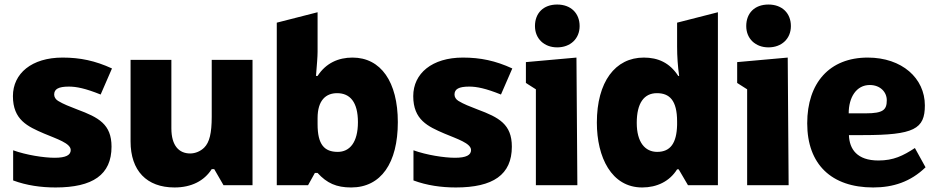

<svg xmlns="http://www.w3.org/2000/svg" viewBox="-20 -817 4137 847"><path d="M225 10C389 10 472 -46 472 -170C472 -269 415 -299 321 -334C285 -348 261 -357 236 -372C225 -379 219 -389 219 -400C219 -424 238 -435 284 -435C317 -435 357 -427 424 -400L474 -515C400 -549 334 -563 256 -563C120 -563 37 -493 37 -393C37 -288 102 -259 174 -228C231 -204 292 -185 292 -155C292 -133 271 -121 221 -121C174 -121 96 -133 38 -154V-21C97 1 161 10 225 10Z M750 10C824 10 881 -19 914 -71H925L966 0H1094V-553H914V-302C914 -229 904 -189 881 -166C865 -150 842 -140 819 -140C770 -140 736 -174 736 -251V-553H556V-193C556 -64 627 10 750 10Z M1529 10C1661 10 1735 -98 1735 -278C1735 -456 1660 -563 1535 -563C1473 -563 1418 -539 1381 -482H1374C1378 -532 1381 -567 1381 -588V-763L1201 -717V0H1339L1369 -54H1381C1422 -9 1464 10 1529 10ZM1470 -147C1411 -147 1381 -179 1381 -269V-296C1381 -375 1418 -406 1467 -406C1524 -406 1559 -367 1559 -278C1559 -188 1522 -147 1470 -147Z M1991 10C2155 10 2238 -46 2238 -170C2238 -269 2181 -299 2087 -334C2051 -348 2027 -357 2002 -372C1991 -379 1985 -389 1985 -400C1985 -424 2004 -435 2050 -435C2083 -435 2123 -427 2190 -400L2240 -515C2166 -549 2100 -563 2022 -563C1886 -563 1803 -493 1803 -393C1803 -288 1868 -259 1940 -228C1997 -204 2058 -185 2058 -155C2058 -133 2037 -121 1987 -121C1940 -121 1862 -133 1804 -154V-21C1863 1 1927 10 1991 10Z M2527 0 2523 -563 2300 -543V-451L2344 -423V0ZM2438 -608C2496 -608 2537 -646 2537 -702C2537 -758 2499 -797 2438 -797C2377 -797 2340 -759 2340 -702C2340 -646 2381 -608 2438 -608Z M2813 10C2878 10 2934 -17 2967 -70H2974L3015 0H3147V-763L2967 -717V-612C2967 -568 2970 -525 2976 -482H2972C2934 -541 2882 -563 2820 -563C2694 -563 2613 -456 2613 -276C2613 -124 2677 10 2813 10ZM2879 -147C2826 -147 2789 -189 2789 -275C2789 -362 2821 -406 2878 -406C2933 -406 2967 -375 2967 -281V-266C2965 -186 2938 -147 2879 -147Z M3459 0 3455 -563 3232 -543V-451L3276 -423V0ZM3370 -608C3428 -608 3469 -646 3469 -702C3469 -758 3431 -797 3370 -797C3309 -797 3272 -759 3272 -702C3272 -646 3313 -608 3370 -608Z M3832 10C3920 10 3997 -15 4063 -79L4016 -164C3964 -130 3922 -109 3855 -109C3761 -109 3727 -159 3725 -221H3787C4013 -221 4060 -248 4060 -352C4060 -472 3959 -563 3808 -563C3639 -563 3541 -451 3541 -273C3541 -92 3648 10 3832 10ZM3724 -317C3724 -388 3758 -442 3817 -442C3863 -442 3892 -411 3892 -375C3892 -333 3877 -317 3799 -317Z"/></svg>

Font: Frost ExtraBold
Style: Regular
Weight: 800
Designer: Lee Frost
Foundry: Lee Frost for Ice Communication Norge AS
Version: Version 2.011;hotconv 1.0.107;makeotfexe 2.5.65593